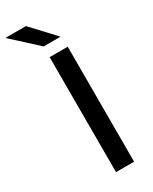

<svg xmlns="http://www.w3.org/2000/svg" viewBox="-278 -875 734 924"><g transform="rotate(-30 89.0 -413.0)"><path d="M172 0H71.5V-639H172ZM47.5 -825.5 165.5 -699V-698H72.5L-65 -824V-825.5Z"/></g></svg>

Font: Anek Tamil Medium
Style: Regular
Weight: 500
Designer: Aadarsh Rajan (Tamil), Yesha Goshar (Latin)
Foundry: Ek Type
Version: Version 1.003